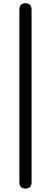

<svg xmlns="http://www.w3.org/2000/svg" viewBox="-20 -833 309 1167"><path d="M97.7 275.4V-775.4Q97.7 -793.9 107.4 -803.7Q117.2 -813.5 134.8 -813.5Q152.3 -813.5 162.1 -803.7Q171.9 -793.9 171.9 -775.4V275.4Q171.9 293.9 162.1 303.7Q152.3 313.5 134.8 313.5Q117.2 313.5 107.4 303.7Q97.7 293.9 97.7 275.4Z"/></svg>

Font: TaiwanPearl
Style: Regular
Weight: 400
Version: Version 2.102